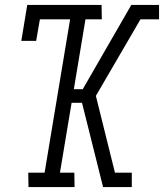

<svg xmlns="http://www.w3.org/2000/svg" viewBox="-20 -755 662 775"><path d="M281 0H95L94 -58H160L263 -677H141L126 -590H66L90 -735H390L391 -677H325L278 -395H314L510 -735H622V-677H547L367 -368L444 -58H512V0H396L311 -340H269L222 -58H280Z"/></svg>

Font: Iosevka HT Light Extended
Style: Italic
Weight: 300
Width: 7
Italic angle: -9°
Monospace: yes
Designer: Belleve Invis
Foundry: Belleve Invis
Version: Version 32.3.0; ttfautohint (v1.8.4)